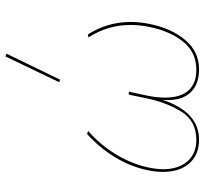

<svg xmlns="http://www.w3.org/2000/svg" viewBox="-43 -708 754 708"><g transform="rotate(-90 334.0 -354.0)"><path d="M607 -249Q607 -215 600 -181Q584 -100 541 -48.5Q498 3 433 3Q378 3 348.5 -27Q319 -57 319 -112Q319 -125 320 -132Q275 3 173 3Q117 3 85.5 -33Q54 -69 54 -131Q54 -159 62 -194Q76 -255 110.5 -310.5Q145 -366 194 -410L205 -406Q154 -361 120 -305.5Q86 -250 72 -191Q64 -156 64 -130Q64 -73 93 -40Q122 -7 172 -7Q243 -7 277.5 -64Q312 -121 327 -198L339 -256H350L337 -196Q328 -156 328 -123Q328 -66 354 -36.5Q380 -7 430 -7Q496 -7 535 -56.5Q574 -106 589 -182Q596 -216 596 -250Q596 -333 550 -405L561 -407Q607 -335 607 -249ZM385 -513 480 -711 490 -707 394 -509Z"/></g></svg>

Font: Ysabeau Hairline
Style: Italic
Weight: 100
Italic angle: -12°
Designer: Christian Thalmann (Catharsis Fonts)
Version: Version 0.003